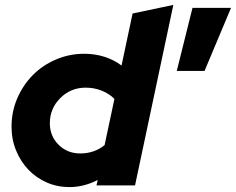

<svg xmlns="http://www.w3.org/2000/svg" viewBox="-20 -755 961 782"><path d="M373 0 378 -22Q351 -8 322 -0.5Q293 7 263 7Q213 7 170 -12Q127 -31 95.5 -64Q64 -97 45.5 -142Q27 -187 27 -239Q27 -301 50.5 -355Q74 -409 113.5 -449Q153 -489 207.5 -512.5Q262 -536 323 -536Q367 -536 406 -523.5Q445 -511 475 -488L520 -700L686 -735L530 0ZM183 -253Q183 -201 218.5 -165.5Q254 -130 307 -130Q335 -130 360 -138.5Q385 -147 406 -164L446 -352Q426 -373 395 -385.5Q364 -398 329 -398Q268 -398 225.5 -355.5Q183 -313 183 -253ZM764 -723H921L813 -466H700Z"/></svg>

Font: Red Hat Display Black
Style: Italic
Weight: 900
Italic angle: -12°
Designer: Pentagram / MCKL
Foundry: Pentagram / MCKL
Version: Version 1.003; Red Hat Display Black Italic